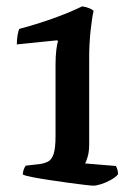

<svg xmlns="http://www.w3.org/2000/svg" viewBox="-20 -585 434 605"><path d="M274 0Q268 0 246.5 -2.5Q225 -5 196 -9Q167 -13 137 -17.5Q107 -22 83.5 -26.5Q60 -31 52 -35Q52 -44 55 -51.5Q58 -59 61 -63L105 -68Q120 -70 131.5 -76Q143 -82 149 -100Q155 -118 155 -157V-382Q155 -408 157.5 -428Q160 -448 163 -455L160 -458L33 -445Q33 -461 35.5 -475Q38 -489 41 -494Q94 -508 146 -526.5Q198 -545 239 -565Q252 -563 261.5 -559Q271 -555 275 -551Q270 -531 265.5 -489Q261 -447 261 -403V-130Q261 -108 256.5 -92Q252 -76 248 -70L345 -62Q347 -59 349.5 -52Q352 -45 352 -36Q345 -27 330 -18.5Q315 -10 299.5 -5Q284 0 274 0Z"/></svg>

Font: Texturina 72pt SemiBold
Style: Regular
Weight: 600
Designer: Guillermo Torres Carreño
Foundry: Omnibus-Type
Version: Version 1.002; ttfautohint (v1.8.3)